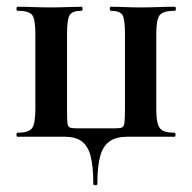

<svg xmlns="http://www.w3.org/2000/svg" viewBox="-20 -406 571 570"><path d="M257 140Q257 88 249 57.5Q241 27 222.5 13.5Q204 0 173 0H32Q29 0 29 -6Q29 -12 32 -12Q66 -12 75.5 -26Q85 -40 85 -83V-305Q85 -349 75.5 -361.5Q66 -374 32 -374Q29 -374 29 -380Q29 -386 32 -386Q53 -386 78.5 -385Q104 -384 131 -384Q156 -384 180 -385Q204 -386 222 -386Q225 -386 225 -380Q225 -374 222 -374Q195 -374 187 -361.5Q179 -349 179 -305V-81Q179 -54 180 -42Q181 -30 187.5 -27.5Q194 -25 208 -25H320Q336 -25 342 -27.5Q348 -30 349.5 -42.5Q351 -55 351 -83V-305Q351 -349 343.5 -361.5Q336 -374 309 -374Q306 -374 306 -380Q306 -386 309 -386Q327 -386 350 -385Q373 -384 396 -384Q425 -384 451 -385Q477 -386 499 -386Q502 -386 502 -380Q502 -374 499 -374Q465 -374 454.5 -361.5Q444 -349 444 -305V-81Q444 -53 448.5 -38Q453 -23 464.5 -17.5Q476 -12 498 -12Q501 -12 501 -6Q501 0 498 0H357Q325 0 305.5 13.5Q286 27 277.5 57.5Q269 88 269 140Q269 144 263 144Q257 144 257 140Z"/></svg>

Font: Cormorant Infant Light
Style: Regular
Weight: 300
Designer: Christian Thalmann (Catharsis Fonts)
Foundry: Catharsis Fonts
Version: Version 4.001